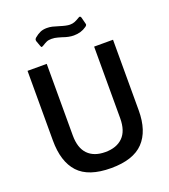

<svg xmlns="http://www.w3.org/2000/svg" viewBox="-169 -1073 1060 1203"><g transform="rotate(-20 361.5 -471.5)"><path d="M580.5 -62C626.2 -110 649 -179.7 649 -271V-742H523V-265C523 -208.3 509 -166.2 481 -138.5C453 -110.8 414 -97 364 -97C314 -97 275.3 -111 248 -139C220.7 -167 207 -209 207 -265V-742H79V-278C79 -183.3 101.5 -111.7 146.5 -63C191.5 -14.3 264 10 364 10C462.7 10 534.8 -14 580.5 -62ZM428 -851C460.7 -851 488.7 -859.3 512 -876C519.3 -880.7 523 -885.7 523 -891L522 -896L511 -939C509 -945.7 505.7 -949 501 -949C499 -949 496 -947.7 492 -945C480 -937.7 469.3 -932.2 460 -928.5C450.7 -924.8 440 -923 428 -923C413.3 -923 391.3 -927.7 362 -937C345.3 -942.3 331.3 -946.3 320 -949C308.7 -951.7 296.7 -953 284 -953C266.7 -953 251.7 -950.2 239 -944.5C226.3 -938.8 213.3 -930.3 200 -919C195.3 -914.3 193 -910 193 -906C193 -902.7 193.3 -900 194 -898L207 -862C209 -855.3 211.7 -852 215 -852C215.7 -852 218.7 -853.3 224 -856C236.7 -864 247.2 -869.8 255.5 -873.5C263.8 -877.2 274.7 -879 288 -879C302 -879 315.8 -877 329.5 -873C343.2 -869 351.3 -866.7 354 -866C381.3 -856 406 -851 428 -851Z"/></g></svg>

Font: Morrison SemiBold
Style: Regular
Weight: 600
Designer: Pablo Impallari, Rodrigo Fuenzalida (Modified by Dan O. Williams)
Version: Version 0.030; ttfautohint (v1.8.1)